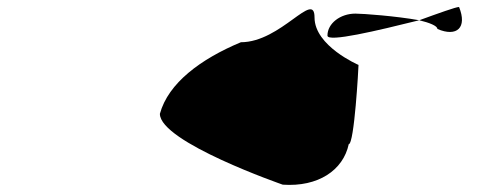

<svg xmlns="http://www.w3.org/2000/svg" viewBox="-20 -456 1374 550"><path d="M438 -130C438 -49 790 73 790 73C891 80 963 32 979 -43C995 -43 1007 -263 1007 -270C1007 -270 881 -324 881 -406C881 -486 785 -335 670 -335C555 -287 462 -218 438 -130ZM918 -354C918 -334 1060 -368 1181 -398C1114 -410 1020 -417 998 -417C955 -417 918 -389 918 -354ZM1181 -398C1210 -391 1233 -382 1233 -373C1289 -349 1319 -377 1295 -436C1286 -436 1236 -418 1181 -398Z"/></svg>

Font: Ampere
Style: SCSuExt
Weight: 400
Version: Version 1